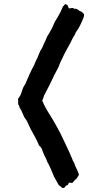

<svg xmlns="http://www.w3.org/2000/svg" viewBox="-20 -766 443 965"><path d="M328.1 -723.6Q338.9 -725.6 344.2 -726.1Q349.6 -726.6 352.5 -721.7Q364.3 -723.6 372.6 -716.3Q380.9 -709 388.7 -708Q396.5 -702.1 402.3 -694.3Q403.3 -686.5 399.9 -677.7Q396.5 -668.9 392.1 -658.7Q387.7 -648.4 382.8 -639.2Q377.9 -629.9 376 -626Q371.1 -617.2 365.2 -609.9Q359.4 -602.5 356.4 -591.8Q346.7 -578.1 340.3 -564Q334 -549.8 326.2 -536.1Q323.2 -531.2 319.8 -525.4Q316.4 -519.5 313.5 -513.7Q304.7 -498 297.4 -481.9Q290 -465.8 282.2 -450.2Q280.3 -445.3 278.3 -439.9Q276.4 -434.6 274.4 -429.7Q269.5 -418.9 263.7 -409.2Q257.8 -399.4 252.9 -388.7Q241.2 -363.3 228.5 -337.9Q215.8 -312.5 202.1 -287.1Q200.2 -279.3 197.3 -272.9Q194.3 -266.6 192.4 -259.8Q207 -225.6 227.1 -194.3Q247.1 -163.1 264.6 -130.9Q284.2 -96.7 299.8 -62Q315.4 -27.3 332 6.8Q335.9 17.6 337.9 21.5Q339.8 25.4 341.8 29.3Q344.7 41 352.5 51.8Q357.4 68.4 364.7 82Q372.1 95.7 377 112.3Q374 117.2 370.6 122.6Q367.2 127.9 364.3 132.8Q357.4 136.7 353 142.6Q348.6 148.4 343.8 153.3Q329.1 153.3 328.1 151.4Q326.2 151.4 324.2 156.7Q322.3 162.1 320.3 164.1Q312.5 165 309.6 169.9Q306.6 174.8 301.8 178.7Q291 179.7 287.1 173.8Q283.2 168 276.4 166Q270.5 155.3 263.7 143.6Q256.8 131.8 252 123Q249 116.2 244.6 105Q240.2 93.8 235.4 83Q230.5 72.3 225.6 62Q220.7 51.8 216.8 45.9Q215.8 42 214.4 38.1Q212.9 34.2 210.9 30.3Q200.2 10.7 196.8 0Q193.4 -10.7 188.5 -21.5Q186.5 -24.4 182.6 -28.8Q178.7 -33.2 175.8 -35.2Q168 -56.6 156.7 -76.2Q145.5 -95.7 134.8 -116.2Q129.9 -126 125.5 -135.7Q121.1 -145.5 116.2 -156.2Q113.3 -161.1 109.4 -166.5Q105.5 -171.9 101.6 -177.7Q95.7 -190.4 90.8 -202.6Q85.9 -214.8 78.1 -225.6Q76.2 -237.3 74.2 -238.3Q72.3 -239.3 71.3 -241.2V-252Q71.3 -256.8 71.3 -260.3Q71.3 -263.7 70.3 -268.6Q82 -283.2 86.9 -297.9Q91.8 -312.5 94.7 -321.3Q96.7 -327.1 100.1 -333Q103.5 -338.9 107.4 -343.8Q112.3 -356.4 117.7 -368.2Q123 -379.9 127.9 -391.6Q132.8 -403.3 138.7 -414.6Q144.5 -425.8 151.4 -438.5Q153.3 -443.4 155.8 -449.7Q158.2 -456.1 161.1 -461.9Q163.1 -465.8 165 -469.2Q167 -472.7 168.9 -477.5Q173.8 -489.3 178.7 -501.5Q183.6 -513.7 191.4 -524.4Q195.3 -535.2 200.7 -545.9Q206.1 -556.6 210.9 -567.4Q212.9 -571.3 213.9 -575.2Q214.8 -579.1 216.8 -582Q221.7 -589.8 226.6 -598.1Q231.4 -606.4 236.3 -615.2Q242.2 -625 246.6 -635.7Q251 -646.5 255.9 -657.2Q258.8 -662.1 262.2 -667.5Q265.6 -672.9 268.6 -677.7Q285.2 -705.1 296.9 -734.4Q300.8 -736.3 302.7 -739.7Q304.7 -743.2 308.6 -746.1Q313.5 -744.1 319.3 -740.2Q321.3 -735.4 322.8 -731Q324.2 -726.6 328.1 -723.6Z"/></svg>

Font: Caesar Dressing
Style: Regular
Weight: 400
Designer: Dathan Boardman
Foundry: Open Window
Version: Version 1.000